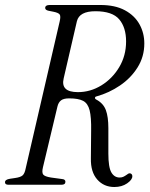

<svg xmlns="http://www.w3.org/2000/svg" viewBox="-56 -740 601 769"><path d="M402 9Q360 9 333.5 -21Q307 -51 308 -105L309 -216Q310 -270 303 -298Q296 -326 277 -336Q258 -346 221 -346Q199 -346 188.5 -338Q178 -330 174 -313L116 -70Q111 -49 117 -41Q123 -33 148 -29L192 -23Q206 -22 206 -12Q206 0 190 0H-22Q-36 0 -36 -10Q-36 -21 -16 -24L4 -27Q26 -30 34.5 -37.5Q43 -45 47 -66L183 -654Q188 -675 183 -682Q178 -689 158 -693L138 -697Q125 -700 125 -708Q125 -720 143 -720H346Q405 -720 444 -699Q483 -678 502.5 -643Q522 -608 522 -566Q522 -513 495 -470Q468 -427 424.5 -397.5Q381 -368 331 -354Q325 -353 324.5 -348.5Q324 -344 330 -341Q358 -326 368 -299Q378 -272 378 -227V-125Q378 -70 390 -49.5Q402 -29 423 -29Q431 -29 437 -31.5Q443 -34 453 -41Q461 -48 467.5 -45Q474 -42 474 -34Q474 -20 453 -5.5Q432 9 402 9ZM256 -371Q306 -371 350 -398Q394 -425 421.5 -471Q449 -517 449 -574Q449 -630 421.5 -662.5Q394 -695 326 -695Q262 -695 252 -655L199 -426Q186 -371 256 -371Z"/></svg>

Font: Instrument Serif
Style: Italic
Weight: 400
Italic angle: -13°
Designer: Rodrigo Fuenzalida
Foundry: fragTYPE
Version: Version 1.000; ttfautohint (v1.8.4.7-5d5b);gftools[0.9.27]